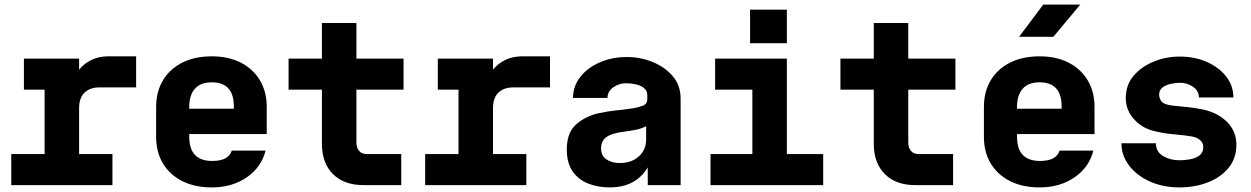

<svg xmlns="http://www.w3.org/2000/svg" viewBox="-20 -805 5440 835"><path d="M29 0V-135H174V-415H84V-550H324V-502Q347 -530 379 -545Q411 -560 450 -560H572V-425H414Q371 -425 347.5 -402Q324 -379 324 -335V-135H469V0Z M901 10Q827 10 772.5 -17.5Q718 -45 688.5 -94.5Q659 -144 659 -210V-340Q659 -406 688.5 -455.5Q718 -505 772.5 -532.5Q827 -560 901 -560Q974 -560 1027.5 -532.5Q1081 -505 1110.5 -455.5Q1140 -406 1140 -340V-222H803V-210Q803 -105 903 -105Q974 -105 988 -150H1135Q1117 -78 1053.5 -34Q990 10 901 10ZM803 -332H997V-342Q997 -447 901 -447Q852 -447 827.5 -419Q803 -391 803 -340Z M1560 0Q1476 0 1428 -48Q1380 -96 1380 -180V-415H1235V-550H1380V-705H1530V-550H1735V-415H1530V-185Q1530 -163 1541.5 -149Q1553 -135 1575 -135H1725V0Z M1829 0V-135H1974V-415H1884V-550H2124V-502Q2147 -530 2179 -545Q2211 -560 2250 -560H2372V-425H2214Q2171 -425 2147.5 -402Q2124 -379 2124 -335V-135H2269V0Z M2631 10Q2581 10 2538.5 -6.5Q2496 -23 2470.5 -59.5Q2445 -96 2445 -155Q2445 -223 2480 -258.5Q2515 -294 2576 -311Q2604 -317 2622.5 -320Q2641 -323 2656 -324.5Q2671 -326 2688.5 -328Q2706 -330 2733 -334Q2755 -338 2775 -345Q2795 -352 2795 -374V-376V-391Q2795 -411 2781 -422Q2767 -433 2746 -438Q2725 -443 2703 -443Q2673 -443 2647.5 -425.5Q2622 -408 2622 -379H2472Q2472 -429 2502.5 -469Q2533 -509 2586.5 -533Q2640 -557 2707 -557Q2765 -557 2818 -535.5Q2871 -514 2905.5 -474Q2940 -434 2940 -376V0H2797V-77Q2745 10 2631 10ZM2675 -96Q2726 -96 2758 -124.5Q2790 -153 2790 -199V-256Q2769 -245 2742.5 -240Q2716 -235 2688.5 -231.5Q2661 -228 2636 -219Q2594 -203 2594 -160Q2594 -127 2618 -111.5Q2642 -96 2675 -96Z M3070 0V-135H3252V-415H3090V-550H3402V-135H3560V0ZM3242 -763H3402V-617H3242Z M3960 0Q3876 0 3828 -48Q3780 -96 3780 -180V-415H3635V-550H3780V-705H3930V-550H4135V-415H3930V-185Q3930 -163 3941.5 -149Q3953 -135 3975 -135H4125V0Z M4501 10Q4427 10 4372.5 -17.5Q4318 -45 4288.5 -94.5Q4259 -144 4259 -210V-340Q4259 -406 4288.5 -455.5Q4318 -505 4372.5 -532.5Q4427 -560 4501 -560Q4574 -560 4627.5 -532.5Q4681 -505 4710.5 -455.5Q4740 -406 4740 -340V-222H4403V-210Q4403 -105 4503 -105Q4574 -105 4588 -150H4735Q4717 -78 4653.5 -34Q4590 10 4501 10ZM4403 -332H4597V-342Q4597 -447 4501 -447Q4452 -447 4427.5 -419Q4403 -391 4403 -340ZM4412 -645 4517 -785H4678L4561 -645Z M5109 10Q5038 10 4981 -15.5Q4924 -41 4890.5 -85Q4857 -129 4857 -182H5007Q5007 -145 5038 -126.5Q5069 -108 5109 -108Q5133 -108 5157 -112.5Q5181 -117 5197 -129.5Q5213 -142 5213 -165Q5213 -183 5200 -195Q5187 -207 5166 -211Q5133 -217 5090 -220.5Q5047 -224 5013 -232Q4952 -243 4914 -284Q4876 -325 4876 -378Q4876 -436 4910.5 -476Q4945 -516 4998.5 -537.5Q5052 -559 5109 -559Q5177 -559 5230 -535Q5283 -511 5313.5 -471Q5344 -431 5344 -381H5194Q5194 -410 5168.5 -427.5Q5143 -445 5113 -445Q5092 -445 5070.5 -440Q5049 -435 5035 -424Q5021 -413 5021 -393Q5021 -379 5030.5 -365Q5040 -351 5077 -346Q5086 -345 5106.5 -343Q5127 -341 5151 -338.5Q5175 -336 5194 -332Q5267 -321 5312 -279Q5357 -237 5357 -175Q5357 -116 5322.5 -74.5Q5288 -33 5232 -11.5Q5176 10 5109 10Z"/></svg>

Font: Tiny ExtraBold
Style: Regular
Weight: 800
Designer: Philipp Nurullin, Konstantin Bulenkov
Foundry: JetBrains
Version: Version 2.251; ttfautohint (v1.8.4.7-5d5b)